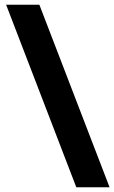

<svg xmlns="http://www.w3.org/2000/svg" viewBox="-20 -731 483 812"><path d="M302.7 61 5.9 -710.9H146.5L443.4 61Z"/></svg>

Font: Suwannaphum
Style: Bold
Weight: 700
Designer: Danh Hong
Version: Version 8.002; ttfautohint (v1.8.3)